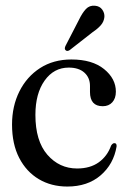

<svg xmlns="http://www.w3.org/2000/svg" viewBox="-20 -657 452 686"><path d="M394 -329.5Q394 -305.5 381.2 -291.5Q368.5 -277.5 347 -277.5Q301.5 -277.5 301.5 -328.5V-350Q301.5 -379.5 281.5 -397.5Q261.5 -415.5 225.5 -415.5Q172.5 -415.5 139.5 -369.2Q106.5 -323 106.5 -246.5Q106.5 -153.5 149.2 -104.2Q192 -55 255.5 -55Q302 -55 332.8 -77Q363.5 -99 377 -137Q383 -146 389 -145.5Q397.5 -145.5 396.5 -133.5Q386 -70.5 339.5 -30.5Q293 9.5 220.5 9.5Q163 9.5 118.5 -17Q74 -43.5 48.5 -93Q23 -142.5 23 -212Q23 -277.5 49.2 -330.2Q75.5 -383 123.2 -413.8Q171 -444.5 235 -444.5Q309.5 -444.5 351.8 -410.2Q394 -376 394 -329.5ZM262 -586Q274 -611 287 -624.8Q300 -638.5 319.5 -636.5Q336.5 -635 345.2 -622.8Q354 -610.5 353 -596.5Q351.5 -580 340.5 -567.2Q329.5 -554.5 311.5 -542.5L229 -478Q219.5 -472 214 -478Q209 -483 214.5 -494Z"/></svg>

Font: Fraunces 144pt S050
Style: Regular
Weight: 400
Version: Version 1.000; ttfautohint (v1.8.3)